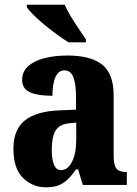

<svg xmlns="http://www.w3.org/2000/svg" viewBox="-20 -786 583 816"><path d="M175 10Q118 10 77.5 -30Q37 -70 37 -154Q37 -235 85.5 -274Q134 -313 232 -317L303 -320V-374Q303 -430 291.5 -458.5Q280 -487 253 -487Q229 -487 216 -459Q203 -431 203 -379Q138 -379 106 -394.5Q74 -410 74 -446Q74 -482 100 -505Q126 -528 169.5 -539Q213 -550 267 -550Q365 -550 414 -511.5Q463 -473 463 -380V-125Q463 -85 474.5 -70Q486 -55 516 -55H519V0H332L312 -66H303Q284 -39 266.5 -22.5Q249 -6 228 2Q207 10 175 10ZM239 -63Q268 -63 286 -98.5Q304 -134 304 -191V-265L274 -262Q232 -258 216 -230.5Q200 -203 200 -150Q200 -108 209.5 -85.5Q219 -63 239 -63ZM271 -606Q249 -620 222 -639.5Q195 -659 168.5 -681Q142 -703 122 -723Q102 -743 94 -756V-766H255Q264 -744 280.5 -717Q297 -690 314.5 -664Q332 -638 345 -619V-606Z"/></svg>

Font: Noto Serif Armenian Condensed ExtraBold
Style: Regular
Weight: 800
Width: 3
Designer: Monotype Design Team
Foundry: Monotype Imaging Inc.
Version: Version 2.008; ttfautohint (v1.8.4.7-5d5b)